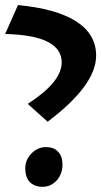

<svg xmlns="http://www.w3.org/2000/svg" viewBox="-20 -720 394 746"><path d="M101.6 -123Q126 -148.4 158.2 -148.4Q190.4 -148.4 206.1 -129.9Q222.7 -113.3 222.7 -79.1Q222.7 -44.9 200.2 -18.6Q176.8 5.9 145.5 5.9Q114.3 5.9 95.7 -12.7Q78.1 -32.2 78.1 -65.4Q78.1 -98.6 101.6 -123ZM219.7 -477.5Q219.7 -583 0 -587.9Q16.6 -625 49.8 -700.2Q198.2 -686.5 276.4 -636.7Q353.5 -586.9 353.5 -503.9Q353.5 -388.7 165 -247.1Q139.6 -269.5 87.9 -316.4Q219.7 -401.4 219.7 -477.5Z"/></svg>

Font: Acme Polish
Style: Regular
Weight: 400
Designer: Juan Pablo del Peral
Version: Version 1.002